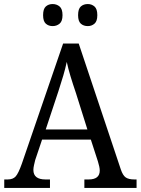

<svg xmlns="http://www.w3.org/2000/svg" viewBox="-20 -929 695 949"><path d="M1 0V-42H18Q44 -42 57.5 -57Q71 -72 88 -120L292 -714H369L577 -92Q587 -62 601.5 -52Q616 -42 644 -42H655V0H397V-42H418Q473 -42 473 -86Q473 -95 470.5 -106.5Q468 -118 464 -131L429 -239H188L154 -138Q151 -126 148 -112.5Q145 -99 145 -89Q145 -42 205 -42H227V0ZM206 -289H412L355 -470Q340 -514 328.5 -552Q317 -590 310 -623Q303 -590 293 -556Q283 -522 269 -479ZM414 -800Q393 -800 379.5 -812Q366 -824 366 -854Q366 -885 379.5 -897Q393 -909 414 -909Q433 -909 447 -897Q461 -885 461 -854Q461 -824 447 -812Q433 -800 414 -800ZM240 -800Q220 -800 206.5 -812Q193 -824 193 -854Q193 -885 206.5 -897Q220 -909 240 -909Q260 -909 274.5 -897Q289 -885 289 -854Q289 -824 274.5 -812Q260 -800 240 -800Z"/></svg>

Font: Noto Serif Khmer SemiCondensed
Style: Regular
Weight: 400
Width: 4
Designer: Danh Hong and the Monotype Design Team
Foundry: Monotype Imaging Inc.
Version: Version 2.004; ttfautohint (v1.8.4.7-5d5b)